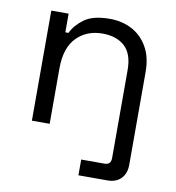

<svg xmlns="http://www.w3.org/2000/svg" viewBox="-79 -569 771 840"><g transform="rotate(10 306.5 -149.0)"><path d="M83 0V-489H160V-406H174Q190 -441 228.5 -469.5Q267 -498 342 -498Q397 -498 440.5 -475Q484 -452 510 -407Q536 -362 536 -296V0H457V-290Q457 -363 420.5 -396Q384 -429 322 -429Q251 -429 206.5 -383Q162 -337 162 -246V0ZM325 200V130H429Q457 130 457 100V0H536V116Q536 155 514 177.5Q492 200 454 200Z"/></g></svg>

Font: Space Grotesk
Style: Regular
Weight: 400
Designer: Florian Karsten
Foundry: Florian Karsten
Version: Version 2.000